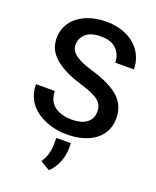

<svg xmlns="http://www.w3.org/2000/svg" viewBox="-174 -821 953 1173"><g transform="rotate(20 302.5 -234.5)"><path d="M446.3 -183.1C446.3 -125 401.9 -85.9 315.9 -85.9C229 -85.9 159.2 -123 159.2 -214.8H36.6C36.6 -139.2 70.8 -83 125 -45.9C179.2 -8.8 247.6 9.8 315.9 9.8C468.8 9.8 569.3 -64 569.3 -184.1C569.3 -241.2 549.8 -287.1 511.2 -321.8C472.2 -356.4 413.1 -385.7 334.5 -408.7C230.5 -439.5 181.2 -471.7 181.2 -524.9C181.2 -552.7 191.9 -576.7 213.4 -595.7C234.4 -614.7 267.1 -624.5 310.5 -624.5C356 -624.5 390.1 -613.3 412.6 -590.3C435.1 -567.4 446.3 -538.6 446.3 -503.9H567.9C567.9 -543.5 557.6 -580.1 537.1 -612.8C495.6 -678.7 418 -720.7 312 -720.7C161.6 -720.7 58.6 -639.2 58.6 -524.9C58.6 -486.3 68.8 -453.1 89.4 -426.3C130.4 -371.6 203.6 -335.9 293.5 -308.6C335 -295.9 366.7 -283.7 388.7 -272C432.6 -248.5 446.3 -222.2 446.3 -183.1ZM265.6 51.3V92.3C265.6 142.6 252 179.2 229 215.8L290 252.4C312 232.4 329.1 207 341.8 176.3C354 145.5 360.4 116.2 360.4 87.9V51.3Z"/></g></svg>

Font: Vazirmatn Medium
Style: Regular
Weight: 500
Designer: Saber Rastikerdar
Foundry: Saber Rastikerdar
Version: Version 33.003